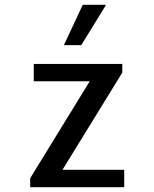

<svg xmlns="http://www.w3.org/2000/svg" viewBox="-20 -776 640 796"><path d="M105 0V-37L352 -439H120V-511H487V-475L239 -72H495V0ZM245 -589 323 -756H417L418 -753L317 -589Z"/></svg>

Font: Chivo Mono
Style: Regular
Weight: 400
Monospace: yes
Designer: Hector Gatti
Foundry: Omnibus-Type
Version: Version 1.008; ttfautohint (v1.8.4.7-5d5b)